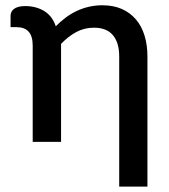

<svg xmlns="http://www.w3.org/2000/svg" viewBox="-20 -538 640 728"><path d="M539 169.5H432V-324.5Q432 -376 408.2 -404.5Q384.5 -433 336 -433Q300 -433 269.2 -416.5Q238.5 -400 211.5 -371.5V0H104V-365Q104 -401 88.5 -418Q73 -435 43 -435H20V-478.5Q20 -485.5 23 -492Q26 -498.5 32.5 -503.8Q39 -509 49.8 -512Q60.5 -515 75.5 -515Q116 -515 147 -496.5Q178 -478 191.5 -438.5Q209 -456 228.5 -470.8Q248 -485.5 270 -496Q292 -506.5 316.5 -512.2Q341 -518 368 -518Q410 -518 441.8 -504Q473.5 -490 495.2 -464.5Q517 -439 528 -403.2Q539 -367.5 539 -324.5Z"/></svg>

Font: Lato 2
Style: Regular
Weight: 600
Designer: Lukasz Dziedzic with Adam Twardoch and Botio Nikoltchev
Foundry: tyPoland Lukasz Dziedzic
Version: Version 2.015; 2015-08-06; http://www.latofonts.com/